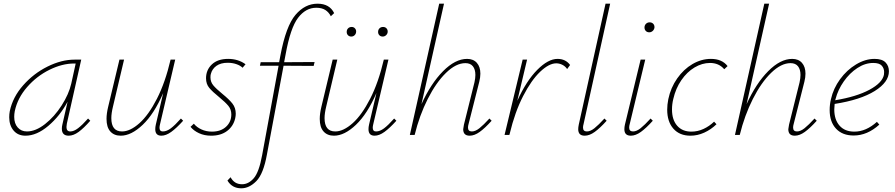

<svg xmlns="http://www.w3.org/2000/svg" viewBox="-20 -731 4849 1040"><path d="M469 -77Q434 -37 406 -16.5Q378 4 352 4Q315 4 315 -34Q315 -45 318 -57L346 -180Q305 -103 242 -49.5Q179 4 118 4Q77 4 53.5 -24Q30 -52 30 -96Q30 -113 33 -129Q49 -205 105.5 -269Q162 -333 237.5 -370.5Q313 -408 384 -408H420L342 -61Q340 -47 340 -43Q340 -19 361 -19Q380 -19 403 -36.5Q426 -54 457 -89ZM366 -278 390 -387H381Q317 -387 248 -353Q179 -319 127 -259.5Q75 -200 60 -129Q57 -113 57 -98Q57 -62 76 -40.5Q95 -19 126 -19Q173 -19 224 -59Q275 -99 314 -160Q353 -221 366 -278Z M972 -77Q936 -37 907.5 -16.5Q879 4 854 4Q821 4 821 -31Q821 -43 824 -56L864 -227Q815 -114 753 -55Q691 4 634 4Q598 4 577.5 -19Q557 -42 557 -87Q557 -116 566 -153L627 -408H652L592 -154Q583 -117 583 -91Q583 -19 641 -19Q685 -19 735 -63.5Q785 -108 830 -196Q875 -284 904 -408H929L847 -59Q844 -47 844 -39Q844 -19 862 -19Q883 -19 905.5 -36Q928 -53 960 -89Z M1012 -44 1030 -61Q1045 -42 1071 -30Q1097 -18 1128 -18Q1176 -18 1204.5 -44.5Q1233 -71 1233 -111Q1233 -138 1217 -157.5Q1201 -177 1167 -205Q1131 -234 1113.5 -255Q1096 -276 1096 -307Q1096 -352 1127.5 -382Q1159 -412 1216 -412Q1270 -412 1310 -383L1294 -364Q1282 -376 1260.5 -383.5Q1239 -391 1213 -391Q1176 -391 1152.5 -374.5Q1129 -358 1122 -330Q1120 -324 1120 -312Q1120 -287 1135.5 -268.5Q1151 -250 1184 -223Q1221 -193 1239 -170Q1257 -147 1257 -115Q1257 -104 1254 -90Q1244 -47 1210 -21.5Q1176 4 1124 4Q1087 4 1058 -9.5Q1029 -23 1012 -44Z M1790 -660 1772 -643Q1761 -665 1742 -677Q1723 -689 1693 -689Q1636 -689 1594.5 -634.5Q1553 -580 1527 -436L1519 -394L1684 -395L1679 -374L1516 -375L1426 105Q1407 211 1368.5 250Q1330 289 1287 289Q1237 289 1212 247L1229 229Q1249 267 1291 267Q1326 267 1354.5 234.5Q1383 202 1400 109L1489 -375H1388L1392 -394H1492L1499 -431Q1529 -590 1580.5 -650.5Q1632 -711 1700 -711Q1765 -711 1790 -660Z M1858 -558Q1858 -570 1865.5 -577.5Q1873 -585 1885 -585Q1896 -585 1903 -577Q1910 -569 1909 -558Q1908 -547 1900.5 -540Q1893 -533 1883 -533Q1872 -533 1865 -540Q1858 -547 1858 -558ZM2028 -558Q2028 -570 2035.5 -577.5Q2043 -585 2055 -585Q2066 -585 2073 -578Q2080 -571 2080 -560Q2080 -549 2072 -541Q2064 -533 2053 -533Q2042 -533 2035 -540Q2028 -547 2028 -558ZM2127 -77Q2091 -37 2062.5 -16.5Q2034 4 2009 4Q1976 4 1976 -31Q1976 -43 1979 -56L2019 -227Q1970 -114 1908 -55Q1846 4 1789 4Q1753 4 1732.5 -19Q1712 -42 1712 -87Q1712 -116 1721 -153L1782 -408H1807L1747 -154Q1738 -117 1738 -91Q1738 -19 1796 -19Q1840 -19 1890 -63.5Q1940 -108 1985 -196Q2030 -284 2059 -408H2084L2002 -59Q1999 -47 1999 -39Q1999 -19 2017 -19Q2038 -19 2060.5 -36Q2083 -53 2115 -89Z M2643 -77Q2607 -37 2578.5 -16.5Q2550 4 2524 4Q2489 4 2489 -31Q2489 -36 2493 -56L2550 -285Q2555 -308 2555 -325Q2555 -355 2541.5 -372Q2528 -389 2501 -389Q2450 -389 2396 -336.5Q2342 -284 2297 -195Q2252 -106 2226 0H2200L2359 -711H2385L2263 -167Q2314 -279 2380 -345.5Q2446 -412 2510 -412Q2544 -412 2563 -390.5Q2582 -369 2582 -332Q2582 -312 2576 -288L2518 -59Q2515 -49 2515 -40Q2515 -19 2536 -19Q2555 -19 2577 -36.5Q2599 -54 2631 -89Z M3068 -379 3052 -357Q3042 -372 3026 -380Q3010 -388 2993 -388Q2954 -388 2906 -342.5Q2858 -297 2813.5 -210.5Q2769 -124 2741 -7L2739 0H2713L2811 -408H2835L2782 -185Q2831 -293 2890 -352.5Q2949 -412 3000 -412Q3044 -412 3068 -379Z M3112 -31Q3112 -41 3115 -56L3260 -711H3285L3141 -59Q3138 -49 3138 -40Q3138 -19 3159 -19Q3178 -19 3200 -36.5Q3222 -54 3254 -89L3266 -77Q3230 -37 3201.5 -16.5Q3173 4 3147 4Q3112 4 3112 -31Z M3471 -582Q3471 -594 3479 -602Q3487 -610 3499 -610Q3511 -610 3518.5 -602Q3526 -594 3525 -581Q3523 -570 3515 -563Q3507 -556 3497 -556Q3485 -556 3478 -563.5Q3471 -571 3471 -582ZM3362 -31Q3362 -43 3365 -56L3450 -408H3475L3391 -59Q3388 -49 3388 -40Q3388 -19 3409 -19Q3428 -19 3450 -36.5Q3472 -54 3504 -89L3516 -77Q3480 -37 3451.5 -16.5Q3423 4 3397 4Q3362 4 3362 -31Z M3826 -390Q3783 -390 3742 -365.5Q3701 -341 3670.5 -296.5Q3640 -252 3627 -195Q3620 -167 3620 -138Q3620 -82 3648 -50Q3676 -18 3725 -18Q3759 -18 3790.5 -32.5Q3822 -47 3848 -72L3861 -58Q3831 -29 3794.5 -12.5Q3758 4 3720 4Q3661 4 3627.5 -34Q3594 -72 3594 -137Q3594 -164 3600 -194Q3613 -256 3648 -306Q3683 -356 3731 -384Q3779 -412 3831 -412Q3891 -412 3921 -373L3903 -356Q3874 -390 3826 -390Z M4404 -77Q4368 -37 4339.5 -16.5Q4311 4 4285 4Q4250 4 4250 -31Q4250 -36 4254 -56L4311 -285Q4316 -308 4316 -325Q4316 -355 4302.5 -372Q4289 -389 4262 -389Q4211 -389 4157 -336.5Q4103 -284 4058 -195Q4013 -106 3987 0H3961L4120 -711H4146L4024 -167Q4075 -279 4141 -345.5Q4207 -412 4271 -412Q4305 -412 4324 -390.5Q4343 -369 4343 -332Q4343 -312 4337 -288L4279 -59Q4276 -49 4276 -40Q4276 -19 4297 -19Q4316 -19 4338 -36.5Q4360 -54 4392 -89Z M4795 -345Q4795 -286 4718 -238Q4641 -190 4501 -168Q4499 -148 4499 -138Q4499 -83 4527.5 -50.5Q4556 -18 4608 -18Q4671 -18 4730 -71L4743 -56Q4678 3 4604 3Q4543 3 4508.5 -34Q4474 -71 4474 -135Q4474 -165 4481 -194Q4494 -252 4530.5 -302Q4567 -352 4617 -382Q4667 -412 4717 -412Q4758 -412 4776.5 -393Q4795 -374 4795 -345ZM4769 -341Q4769 -361 4756 -375.5Q4743 -390 4710 -390Q4666 -390 4624 -362.5Q4582 -335 4550.5 -290Q4519 -245 4506 -195L4504 -188Q4619 -207 4689 -244.5Q4759 -282 4768 -326Q4769 -330 4769 -341Z"/></svg>

Font: Ysabeau Infant Extralight
Style: Italic
Weight: 200
Italic angle: -12°
Designer: Christian Thalmann (Catharsis Fonts)
Version: Version 0.003